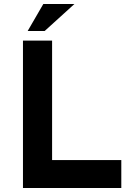

<svg xmlns="http://www.w3.org/2000/svg" viewBox="-20 -939 681 959"><path d="M94.7 -736.3H240.2V-139.6H585.9V0H94.7ZM351.6 -918.9 203.1 -784.2H118.2L196.3 -918.9Z"/></svg>

Font: Josefin Sans CFJ
Style: Bold
Weight: 700
Designer: Santiago Orozco
Foundry: Typemade
Version: Version 2.001